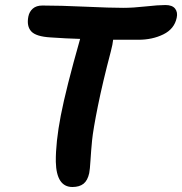

<svg xmlns="http://www.w3.org/2000/svg" viewBox="-20 -708 725 764"><path d="M268.1 36.1Q204.6 36.1 202.1 -64Q201.2 -140.6 221.9 -248.3Q242.7 -356 298.8 -553.2Q244.1 -554.7 181.2 -559.1Q123.5 -562.5 104.5 -583Q85.4 -603.5 92.8 -642.1Q96.7 -661.6 110.6 -673.8Q124.5 -686 148.9 -686Q218.8 -686 318.8 -681.4Q418.9 -676.8 470.2 -676.8Q509.3 -676.8 559.6 -682.4Q609.9 -688 638.2 -688Q665.5 -688 676.8 -673.6Q688 -659.2 683.1 -637.2Q673.8 -592.8 630.1 -571.3Q586.4 -549.8 530.8 -549.8H430.2Q428.7 -532.7 420.9 -502.9Q388.7 -380.9 369.6 -286.4Q350.6 -191.9 346.4 -149.4Q342.3 -106.9 340.1 -70.3Q337.9 -33.7 335 -19Q328.6 10.3 312.3 23.2Q295.9 36.1 268.1 36.1Z"/></svg>

Font: Shantell Sans Bouncy
Style: Italic
Weight: 600
Italic angle: -11.31°
Designer: Stephen Nixon, Anya Danilova, Shantell Martin
Foundry: Arrow Type
Version: Version 1.006;[9816181b4]